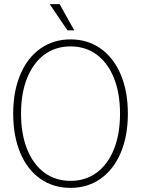

<svg xmlns="http://www.w3.org/2000/svg" viewBox="-20 -901 684 931"><path d="M44 -350Q44 -458 78.5 -539.5Q113 -621 176 -665.5Q239 -710 322 -710Q405 -710 468 -665.5Q531 -621 565.5 -539.5Q600 -458 600 -350Q600 -242 565.5 -160.5Q531 -79 468 -34.5Q405 10 322 10Q238 10 175 -34.5Q112 -79 78 -160.5Q44 -242 44 -350ZM562 -350Q562 -449 532.5 -522.5Q503 -596 449 -636Q395 -676 322 -676Q249 -676 195 -636Q141 -596 111.5 -522.5Q82 -449 82 -350Q82 -251 111.5 -177.5Q141 -104 195 -64Q249 -24 322 -24Q395 -24 449 -64Q503 -104 532.5 -177.5Q562 -251 562 -350ZM221 -881H269L340 -754H307Z"/></svg>

Font: Sarabun Thin
Style: Regular
Weight: 250
Designer: Suppakit Chalermlarp | Katatrad Co.,Ltd.
Foundry: Cadson Demak Co.,Ltd.
Version: Version 1.000; ttfautohint (v1.6)